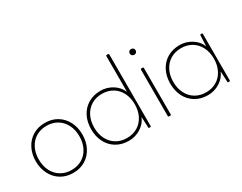

<svg xmlns="http://www.w3.org/2000/svg" viewBox="-84 -1222 2153 1705"><g transform="rotate(-30 992.0 -370.0)"><path d="M45 -246Q45 -319 75 -377.5Q105 -436 159 -469Q213 -502 284 -502Q355 -502 409 -469Q463 -436 493 -377.5Q523 -319 523 -246Q523 -173 493 -114.5Q463 -56 409 -23Q355 10 284 10Q213 10 159 -23Q105 -56 75 -114.5Q45 -173 45 -246ZM492 -246Q492 -313 465.5 -364.5Q439 -416 392 -444Q345 -472 284 -472Q223 -472 176 -444Q129 -416 102.5 -364.5Q76 -313 76 -246Q76 -179 102.5 -127.5Q129 -76 176 -48Q223 -20 284 -20Q345 -20 392 -48Q439 -76 465.5 -127.5Q492 -179 492 -246Z M613 -246Q613 -320 642.5 -378Q672 -436 727 -469Q782 -502 854 -502Q921 -502 976.5 -467Q1032 -432 1055 -375V-742Q1055 -750 1063 -750H1077Q1085 -750 1085 -742V-8Q1085 0 1077 0H1068Q1060 0 1060 -8L1055 -118Q1033 -61 977 -25.5Q921 10 854 10Q782 10 727 -23Q672 -56 642.5 -114Q613 -172 613 -246ZM1060 -246Q1060 -313 1033.5 -364.5Q1007 -416 960 -444Q913 -472 852 -472Q791 -472 744 -444Q697 -416 670.5 -364.5Q644 -313 644 -246Q644 -179 670.5 -127.5Q697 -76 744 -48Q791 -20 852 -20Q913 -20 960 -48Q1007 -76 1033.5 -127.5Q1060 -179 1060 -246Z M1246 -658Q1246 -671 1254.5 -679Q1263 -687 1276 -687Q1289 -687 1297.5 -679Q1306 -671 1306 -658Q1306 -645 1297.5 -636.5Q1289 -628 1276 -628Q1263 -628 1254.5 -636.5Q1246 -645 1246 -658ZM1269 0Q1261 0 1261 -8V-484Q1261 -492 1269 -492H1283Q1291 -492 1291 -484V-8Q1291 0 1283 0Z M1424 -246Q1424 -320 1453.5 -378Q1483 -436 1538 -469Q1593 -502 1665 -502Q1732 -502 1788 -466.5Q1844 -431 1866 -374L1871 -484Q1871 -492 1879 -492H1888Q1896 -492 1896 -484V-8Q1896 0 1888 0H1879Q1871 0 1871 -8L1866 -118Q1844 -61 1788 -25.5Q1732 10 1665 10Q1593 10 1538 -23Q1483 -56 1453.5 -114Q1424 -172 1424 -246ZM1871 -246Q1871 -313 1844.5 -364.5Q1818 -416 1771 -444Q1724 -472 1663 -472Q1602 -472 1555 -444Q1508 -416 1481.5 -364.5Q1455 -313 1455 -246Q1455 -179 1481.5 -127.5Q1508 -76 1555 -48Q1602 -20 1663 -20Q1724 -20 1771 -48Q1818 -76 1844.5 -127.5Q1871 -179 1871 -246Z"/></g></svg>

Font: LINE Seed Sans KR Thin
Style: Regular
Weight: 250
Designer: LINE BX Design & Sandoll Inc & Dalton Maag Ltd
Foundry: Sandoll Inc.
Version: Version 1.000